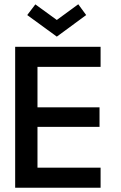

<svg xmlns="http://www.w3.org/2000/svg" viewBox="-20 -879 568 899"><path d="M51 -660H451V-566H155.5V-376.5H446V-285H155.5V-94H451V0H51ZM246 -707.5 107.5 -808.5 145.5 -858.5 246 -785.5 346.5 -859 383.5 -808.5Z"/></svg>

Font: League Spartan Thin Medium
Style: Regular
Weight: 500
Version: Version 2.002